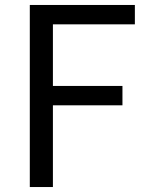

<svg xmlns="http://www.w3.org/2000/svg" viewBox="-20 -753 592 773"><path d="M100 0H193V-329H473V-407H193V-655H523V-733H100Z"/></svg>

Font: Spoqa Han Sans Neo Regular
Style: Regular
Weight: 400
Designer: [Spoqa Han Sans Neo] Dong-huui Kim  Younghwa Kang  Yujin Lee  [Noto Sans] Ryoko NISHIZUKA  (kana & ideographs); Paul D. 
Foundry: Spoqa (http://www.spoqa-han-sans.com)
Version: Version 1.000